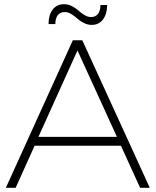

<svg xmlns="http://www.w3.org/2000/svg" viewBox="-20 -890 738 910"><path d="M287.1 -833Q265.1 -833 253.7 -817.9Q242.2 -802.7 242.2 -775.9H210Q210 -817.9 229.2 -844Q248.5 -870.1 284.2 -870.1Q303.2 -870.1 321.5 -860.6Q339.8 -851.1 352.3 -839.6Q364.7 -828.1 380.6 -818.6Q396.5 -809.1 411.1 -809.1Q433.1 -809.1 444.6 -824.5Q456.1 -839.8 456.1 -866.2H487.8Q487.8 -824.7 468.5 -798.3Q449.2 -772 414.1 -772Q395 -772 376.7 -781.5Q358.4 -791 345.9 -802.5Q333.5 -814 317.6 -823.5Q301.8 -833 287.1 -833ZM644 0 553.2 -199.2H144L54.2 0H7.8L325.2 -699.2H370.1L689.9 0ZM162.1 -241.2H534.2L347.2 -650.9Z"/></svg>

Font: Montserrat-Arabic ExtraLight
Style: Regular
Weight: 275
Designer: Mohamed Gaber
Foundry: Kief Type Foundry
Version: Version 5.008;PS 005.008;hotconv 1.0.88;makeotf.lib2.5.64775